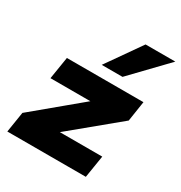

<svg xmlns="http://www.w3.org/2000/svg" viewBox="-179 -896 962 1023"><g transform="rotate(30 301.5 -385.0)"><path d="M14 0 34 -126 367 -403 359 -361H71L93 -498H564L545 -374L206 -94L214 -137H519L497 0ZM272 -559 420 -770H603L400 -559Z"/></g></svg>

Font: Nunito Sans 10pt SemiExpanded Black
Style: Italic
Weight: 900
Width: 6
Italic angle: -9°
Designer: Vernon Adams
Foundry: Vernon Adams
Version: Version 3.101;gftools[0.9.27]